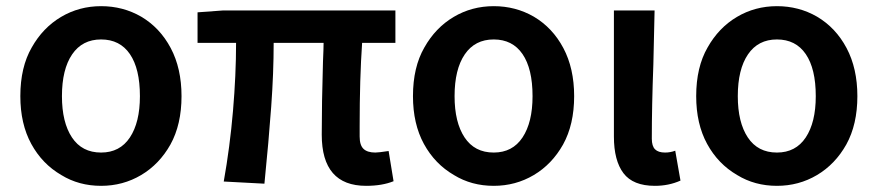

<svg xmlns="http://www.w3.org/2000/svg" viewBox="-20 -589 2848 623"><path d="M179 -21Q117 -57 81.5 -122Q46 -187 46 -277Q46 -371 83 -435Q119 -499 178 -534Q237 -569 308 -569Q379 -569 438 -535Q499 -499 534 -433Q569 -367 569 -277Q569 -185 533 -120Q497 -56 438 -21Q379 14 308 14Q236 14 179 -21ZM434 -277Q434 -366 401.5 -413.5Q369 -461 308 -461Q247 -461 214 -412.5Q181 -364 181 -277Q181 -192 213.5 -143Q246 -94 308 -94Q369 -94 401.5 -143Q434 -192 434 -277Z M1024 -152Q1024 -253 1028 -389Q1030 -433 1030 -450H868Q868 -353 860 -242.5Q852 -132 838 7L706 0Q726 -112 736 -229Q746 -346 746 -450H621V-549L703 -555H1263V-450H1155Q1147 -335 1147 -180V-146Q1147 -118 1159.5 -106Q1172 -94 1198 -94Q1208 -94 1241 -99L1257 -1Q1220 14 1168 14Q1024 14 1024 -152Z M1453 -21Q1391 -57 1355.5 -122Q1320 -187 1320 -277Q1320 -371 1357 -435Q1393 -499 1452 -534Q1511 -569 1582 -569Q1653 -569 1712 -535Q1773 -499 1808 -433Q1843 -367 1843 -277Q1843 -185 1807 -120Q1771 -56 1712 -21Q1653 14 1582 14Q1510 14 1453 -21ZM1708 -277Q1708 -366 1675.5 -413.5Q1643 -461 1582 -461Q1521 -461 1488 -412.5Q1455 -364 1455 -277Q1455 -192 1487.5 -143Q1520 -94 1582 -94Q1643 -94 1675.5 -143Q1708 -192 1708 -277Z M1972 -146V-555H2104L2100 -380Q2095 -245 2095 -139Q2095 -115 2105.5 -104.5Q2116 -94 2138 -94Q2155 -94 2171 -100L2188 -3Q2150 14 2105 14Q2034 14 2003 -27Q1972 -68 1972 -146Z M2372 -21Q2310 -57 2274.5 -122Q2239 -187 2239 -277Q2239 -371 2276 -435Q2312 -499 2371 -534Q2430 -569 2501 -569Q2572 -569 2631 -535Q2692 -499 2727 -433Q2762 -367 2762 -277Q2762 -185 2726 -120Q2690 -56 2631 -21Q2572 14 2501 14Q2429 14 2372 -21ZM2627 -277Q2627 -366 2594.5 -413.5Q2562 -461 2501 -461Q2440 -461 2407 -412.5Q2374 -364 2374 -277Q2374 -192 2406.5 -143Q2439 -94 2501 -94Q2562 -94 2594.5 -143Q2627 -192 2627 -277Z"/></svg>

Font: Merged Yaku Han JP SemiBold
Style: Regular
Weight: 600
Designer: Ryoko NISHIZUKA 西塚涼子 (kana, bopomofo & ideographs); Paul D. Hunt (Latin, Greek & Cyrillic); Sandoll Communications 산돌커뮤니
Foundry: Adobe
Version: Version 2.004